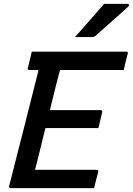

<svg xmlns="http://www.w3.org/2000/svg" viewBox="-20 -965 682 985"><path d="M35 0Q25 0 27 -11Q103 -307 178 -606H131Q119 -606 123 -617Q129 -640 133.5 -659Q138 -678 143 -700H627Q639 -700 635 -689Q629 -667 624.5 -648Q620 -629 615 -606H288Q284 -590 279.5 -574Q275 -558 271 -542Q262 -507 253.5 -471.5Q245 -436 236 -400H497Q502 -400 504 -396.5Q506 -393 504 -389Q501 -377 495.5 -352.5Q490 -328 485 -308H213Q200 -254 186.5 -200.5Q173 -147 160 -94H475Q486 -94 484 -83Q480 -69 474 -46Q468 -23 463 0ZM514 -945H635Q641 -945 642 -940Q643 -935 637 -930Q613 -909 595.5 -893Q578 -877 561 -862Q544 -847 522.5 -828Q501 -809 470 -781Q467 -779 462.5 -777Q458 -775 452 -775H365Q404 -819 439 -859Q474 -899 514 -945Z"/></svg>

Font: Recursive Mn Lnr St Med
Style: Italic
Weight: 500
Italic angle: -15°
Monospace: yes
Version: Version 1.079;hotconv 1.0.112;makeotfexe 2.5.65598; ttfautoh